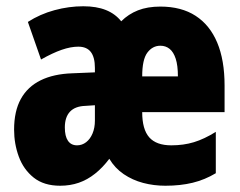

<svg xmlns="http://www.w3.org/2000/svg" viewBox="-20 -583 765 613"><path d="M492 -562Q559 -562 604.5 -532.5Q650 -503 673.5 -447Q697 -391 697 -310V-225H434Q434 -170 456.5 -144.5Q479 -119 527 -119Q566 -119 599 -129Q632 -139 669 -162V-30Q634 -9 595 0.5Q556 10 508 10Q471 10 437 1Q403 -8 375 -27Q347 -46 329 -76Q308 -48 283.5 -28.5Q259 -9 231.5 0.5Q204 10 172 10Q120 10 87.5 -16Q55 -42 40 -83Q25 -124 25 -169Q25 -228 46.5 -267Q68 -306 109.5 -326.5Q151 -347 211 -349L283 -352V-366Q283 -400 270 -417Q257 -434 230 -434Q206 -434 177 -424Q148 -414 111 -393L69 -513Q108 -538 154 -550.5Q200 -563 246 -563Q288 -563 318 -551Q348 -539 367 -515Q390 -538 420.5 -550Q451 -562 492 -562ZM253 -245Q220 -244 203.5 -226.5Q187 -209 187 -176Q187 -148 197 -133.5Q207 -119 226 -119Q242 -119 255 -129Q268 -139 275.5 -157Q283 -175 283 -198V-247ZM492 -437Q467 -437 450.5 -415Q434 -393 434 -339H548Q548 -374 541 -395.5Q534 -417 521.5 -427Q509 -437 492 -437Z"/></svg>

Font: Noto Sans Khmer ExtraCondensed Black
Style: Regular
Weight: 900
Width: 2
Designer: Danh Hong and the Monotype Design Team
Foundry: Monotype Imaging Inc.
Version: Version 2.004